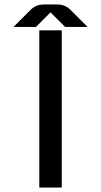

<svg xmlns="http://www.w3.org/2000/svg" viewBox="-20 -835 450 855"><path d="M255 -700V0H155V-700ZM116 -791Q140 -815 175 -815H236Q270 -815 294 -791L370 -715H270L205 -780L140 -715H40Z"/></svg>

Font: SB Skate blade
Style: Regular
Weight: 400
Designer: Valerio Brotto (Silverblur_type)
Version: Version 1.003